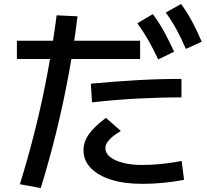

<svg xmlns="http://www.w3.org/2000/svg" viewBox="-20 -875 1040 966"><path d="M80 52Q122 -83 157 -223Q192 -363 219 -507.5Q246 -652 265 -798L370 -793Q353 -650 326 -503.5Q299 -357 263.5 -212.5Q228 -68 185 71ZM695 50Q605 50 539 29Q473 8 436.5 -30Q400 -68 400 -120Q400 -161 427.5 -200Q455 -239 513 -282L588 -216Q548 -192 529 -171Q510 -150 510 -130Q510 -105 533 -86Q556 -67 598 -56Q640 -45 695 -45Q742 -45 791.5 -50Q841 -55 894 -65L906 30Q851 40 799.5 45Q748 50 695 50ZM65 -578V-670H685V-578ZM437 -454Q554 -465 667 -471.5Q780 -478 893 -478V-385Q782 -385 670 -379Q558 -373 443 -360ZM776 -576Q750 -631 725.5 -674Q701 -717 671 -758L749 -804Q781 -761 806 -715Q831 -669 856 -615ZM915 -629Q891 -685 867 -728.5Q843 -772 814 -812L891 -855Q923 -811 947.5 -765Q972 -719 995 -665Z"/></svg>

Font: M PLUS 1 Thin Medium
Style: Regular
Weight: 500
Version: Version 1.001